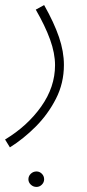

<svg xmlns="http://www.w3.org/2000/svg" viewBox="-33 -351 344 757"><path d="M6 230 -13 199Q75 146 129.5 69Q184 -8 184 -94Q184 -141 164.5 -195Q145 -249 108 -313L141 -331Q180 -262 199.5 -205Q219 -148 219 -95Q219 -23 187.5 38.5Q156 100 107.5 148.5Q59 197 6 230ZM111 386Q98 386 88.5 377Q79 368 79 356Q79 343 88.5 334Q98 325 111 325Q123 325 132 334Q141 343 141 356Q141 368 132 377Q123 386 111 386Z"/></svg>

Font: Noto Sans Arabic Cond ExtLt
Style: Regular
Weight: 200
Width: 3
Designer: Monotype Design Team, Nadine Chahine, Nizar Qandah and Khaled Hosny
Foundry: Monotype Imaging Inc.
Version: Version 2.012; ttfautohint (v1.8.4.7-5d5b)